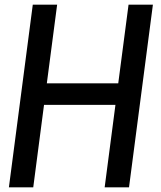

<svg xmlns="http://www.w3.org/2000/svg" viewBox="-20 -800 687 820"><path d="M531 0H427L473 -352H168L122 0H18L120 -780H224L180 -444H485L529 -780H633Z"/></svg>

Font: Tanohe Sans Medium
Style: Italic
Weight: 500
Designer: Village Type and Design LLC & Cristiano Sobral
Foundry: Cooper Hewitt Smithsonian Design Museum
Version: Version 1.00;September 29, 2021;FontCreator 13.0.0.2655 64-b